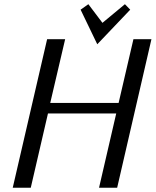

<svg xmlns="http://www.w3.org/2000/svg" viewBox="-20 -885 734 905"><path d="M40 0ZM359.9 -676.3ZM438.5 -676.3 359.9 -839.4 396.5 -865.2 462.9 -777.3 568.8 -865.2 593.8 -839.4ZM287.1 -700.2 216.8 -399.9H539.1L608.9 -700.2H693.8L532.2 0H446.8L527.8 -350.1H206.1L125 0H40L202.1 -700.2Z"/></svg>

Font: Pfennig
Style: Italic
Weight: 500
Italic angle: -13°
Version: Version 20120410 ; ttfautohint (v0.8)